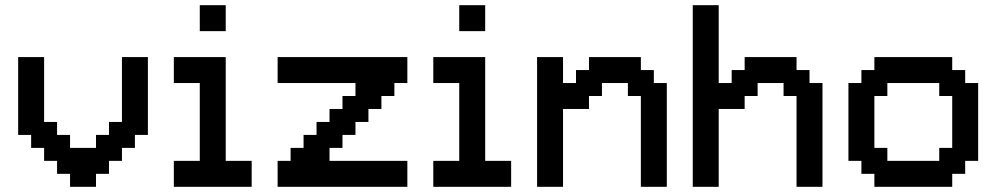

<svg xmlns="http://www.w3.org/2000/svg" viewBox="-20 -720 3840 740"><path d="M450 -250H400V-200H350V-150H250V-200H200V-250H150V-500H50V-200H100V-150H150V-100H200V-50H250V0H350V-50H400V-100H450V-150H500V-200H550V-500H450Z M650 0H950V-100H850V-500H650V-400H750V-100H650ZM750 -600H850V-700H750Z M1050 0H1550V-100H1250V-150H1300V-200H1350V-250H1400V-300H1450V-350H1500V-400H1550V-500H1050V-400H1350V-350H1300V-300H1250V-250H1200V-200H1150V-150H1100V-100H1050Z M1650 0H1950V-100H1850V-500H1650V-400H1750V-100H1650ZM1750 -600H1850V-700H1750Z M2450 0H2550V-400H2500V-450H2450V-500H2250V-450H2200V-400H2150V-500H2050V0H2150V-300H2250V-350H2300V-400H2400V-350H2450Z M3050 0H3150V-400H3100V-450H3050V-500H2850V-450H2800V-400H2750V-700H2650V0H2750V-300H2850V-350H2900V-400H3000V-350H3050Z M3650 0V-50H3700V-100H3750V-400H3700V-450H3650V-500H3350V-450H3300V-400H3250V-100H3300V-50H3350V0ZM3400 -100V-150H3350V-350H3400V-400H3600V-350H3650V-150H3600V-100Z"/></svg>

Font: Matrix Sans Video
Style: Regular
Weight: 400
Designer: Brad Neil
Version: Version 1.100